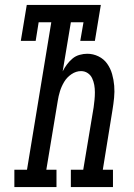

<svg xmlns="http://www.w3.org/2000/svg" viewBox="-20 -755 540 775"><path d="M38 0V-70H89L187 -665H136L124 -590H64L88 -735H387L363 -590H304L317 -665H266L233 -467Q240 -481 250 -494.5Q260 -508 272.5 -518.5Q285 -529 301 -533.5Q317 -538 332 -538Q356 -538 377.5 -527.5Q399 -517 412.5 -498Q426 -479 432.5 -456Q439 -433 441 -409Q443 -385 440.5 -360Q438 -335 434 -311L395 -70H436V0H266V-70H316L358 -322Q360 -337 361.5 -352Q363 -367 363 -382.5Q363 -398 360.5 -412Q358 -426 352 -439Q346 -452 334 -460Q322 -468 307 -468Q287 -468 268.5 -455.5Q250 -443 239 -424.5Q228 -406 222 -386.5Q216 -367 213 -347L167 -70H208V0Z"/></svg>

Font: Iosevka Slab
Style: Italic
Weight: 400
Italic angle: -9°
Monospace: yes
Designer: Belleve Invis
Foundry: Belleve Invis
Version: Version 11.1.0; ttfautohint (v1.8.3)